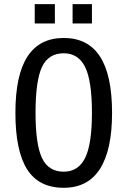

<svg xmlns="http://www.w3.org/2000/svg" viewBox="-20 -895 618 931"><path d="M148.4 -875H246.1V-781.2H148.4ZM332 -875H425.8V-781.2H332ZM425.8 -347.7Q425.8 -503.9 392.6 -570.3Q359.4 -636.7 289.1 -636.7Q214.8 -636.7 183.6 -570.3Q152.3 -503.9 152.3 -347.7Q152.3 -195.3 183.6 -128.9Q214.8 -62.5 289.1 -62.5Q359.4 -62.5 392.6 -128.9Q425.8 -195.3 425.8 -347.7ZM523.4 -347.7Q523.4 -168 464.8 -76.2Q406.2 15.6 289.1 15.6Q168 15.6 111.3 -74.2Q54.7 -164.1 54.7 -347.7Q54.7 -531.2 113.3 -621.1Q171.9 -710.9 289.1 -710.9Q406.2 -710.9 464.8 -621.1Q523.4 -531.2 523.4 -347.7Z"/></svg>

Font: 和音 by 宁静之雨，公众号njzyshare
Style: Regular
Weight: 400
Designer: Steve Matteson
Foundry: Ascender Corporation
Version: Version 6.00;June 8, 2018;FontCreator 11.0.0.2388 32-bit